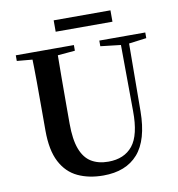

<svg xmlns="http://www.w3.org/2000/svg" viewBox="-97 -986 1011 1091"><g transform="rotate(-10 409.0 -440.5)"><path d="M285.7 -833.1V-898.8H613.3V-833.1ZM411.6 18.6Q328.6 18.6 265.1 -11.1Q201.7 -40.8 166.3 -108.6Q130.9 -176.3 130.9 -290V-400.9Q130.9 -485.1 130.6 -570.6Q130.2 -656.1 127.5 -740.5H274.9Q273.9 -656.3 273.4 -571.6Q272.9 -486.9 272.9 -400.9V-305Q272.9 -213.4 293.8 -158.2Q314.7 -102.9 355.1 -78.4Q395.4 -53.9 453 -53.9Q545.1 -53.9 593.5 -114Q641.9 -174.1 640.5 -312.5L637.5 -740.5H685.2L682 -304.3Q680.6 -138.8 611.5 -60.1Q542.4 18.6 411.6 18.6ZM39.2 -707.9V-740.5H374.4V-707.9L218.8 -694.2H191.8ZM521.1 -707.9V-740.5H786.3V-707.9L674.7 -693.5H646.5Z"/></g></svg>

Font: Noto Serif JP
Style: Regular
Weight: 200
Designer: Ryoko NISHIZUKA 西塚涼子 (kana & ideographs); Frank Grießhammer (Latin, Greek & Cyrillic); Wenlong ZHANG 张文龙 (bopomofo); San
Foundry: Adobe
Version: Version 2.001;hotconv 1.1.0;makeotfexe 2.6.0